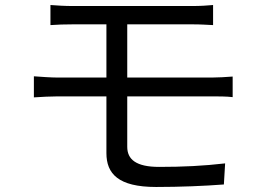

<svg xmlns="http://www.w3.org/2000/svg" viewBox="-20 -730 1040 765"><path d="M826 -346C848 -346 884 -346 907 -343V-425C884 -423 845 -421 824 -421H487V-633H747C782 -633 805 -631 829 -630V-710C807 -708 779 -706 747 -706H271C237 -706 208 -708 181 -710V-630C208 -632 237 -633 271 -633H404V-421H210C183 -421 142 -424 115 -426V-342C143 -344 184 -346 210 -346H404V-120C404 -38 451 15 602 15C698 15 794 11 872 5L877 -79C791 -69 709 -65 614 -65C522 -65 487 -95 487 -145V-346Z"/></svg>

Font: Squished Noto Sans CJK JP Regular
Style: Regular
Weight: 400
Designer: Ryoko NISHIZUKA (kana & ideographs); Paul D. Hunt (Latin, Greek & Cyrillic); Wenlong ZHANG (bopomofo); Sandoll Communica
Foundry: Adobe Systems Incorporated
Version: Version 1.004;PS 1.004;hotconv 1.0.82;makeotf.lib2.5.63406